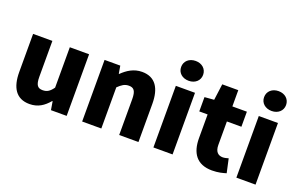

<svg xmlns="http://www.w3.org/2000/svg" viewBox="-98 -1241 2595 1666"><g transform="rotate(20 1199.5 -408.5)"><path d="M243 14C321 14 374 -22 421 -78H425L438 0H583V-569H405V-196C375 -154 350 -138 310 -138C265 -138 244 -160 244 -239V-569H66V-217C66 -75 119 14 243 14Z M726 0H903V-380C938 -413 962 -431 1002 -431C1047 -431 1068 -408 1068 -330V0H1246V-352C1246 -494 1193 -583 1069 -583C992 -583 934 -544 887 -498H883L871 -569H726Z M1384 0H1561V-569H1384ZM1473 -648C1532 -648 1574 -686 1574 -739C1574 -793 1532 -831 1473 -831C1413 -831 1371 -793 1371 -739C1371 -686 1413 -648 1473 -648Z M1929 14C1987 14 2028 2 2058 -7L2030 -135C2016 -131 1996 -125 1978 -125C1936 -125 1906 -150 1906 -213V-430H2040V-569H1906V-719H1758L1738 -569L1651 -562V-430H1728V-211C1728 -76 1786 14 1929 14Z M2150 0H2327V-569H2150ZM2239 -648C2298 -648 2340 -686 2340 -739C2340 -793 2298 -831 2239 -831C2179 -831 2137 -793 2137 -739C2137 -686 2179 -648 2239 -648Z"/></g></svg>

Font: Noto Sans CJK JP Black
Style: Regular
Weight: 900
Designer: Ryoko NISHIZUKA (kana & ideographs); Paul D. Hunt (Latin, Greek & Cyrillic); Wenlong ZHANG (bopomofo); Sandoll Communica
Foundry: Adobe Systems Incorporated
Version: Version 1.004;PS 1.004;hotconv 1.0.82;makeotf.lib2.5.63406